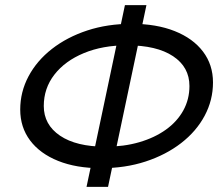

<svg xmlns="http://www.w3.org/2000/svg" viewBox="-20 -730 873 750"><path d="M374 -73Q278 -73 207 -101.5Q136 -130 97.5 -181.5Q59 -233 59 -302Q59 -371 91.5 -432Q124 -493 183 -539Q242 -585 321 -611Q400 -637 494 -637Q591 -637 662.5 -608.5Q734 -580 773 -528.5Q812 -477 812 -408Q812 -339 779.5 -278Q747 -217 687.5 -171Q628 -125 548.5 -99Q469 -73 374 -73ZM392 -157Q464 -157 524 -174.5Q584 -192 628 -223.5Q672 -255 696 -298.5Q720 -342 720 -394Q720 -468 656 -510.5Q592 -553 476 -553Q381 -553 307.5 -522.5Q234 -492 192.5 -438.5Q151 -385 151 -316Q151 -243 214.5 -200Q278 -157 392 -157ZM318 0 468 -710H552L402 0Z"/></svg>

Font: Geist
Style: Italic
Weight: 400
Italic angle: -12°
Designer: Basement.studio, Andrés Briganti, Mateo Zaragoza
Foundry: Basement.studio, Vercel, Andrés Briganti, Guido Ferreyra, Mateo Zaragoza
Version: Version 1.500